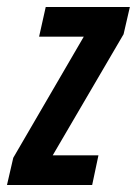

<svg xmlns="http://www.w3.org/2000/svg" viewBox="-46 -530 392 550"><path d="M-26 0 -8 -78 194 -425H66L85 -510H326L308 -432L105 -85H236L218 0Z"/></svg>

Font: Saira Ultra Condensed
Style: Bold Italic
Weight: 700
Width: 1
Italic angle: -12°
Designer: Hector Gatti with collaboration of the Omnibus-Type team
Foundry: Omnibus-Type
Version: Version 1.001; ttfautohint (v1.8)